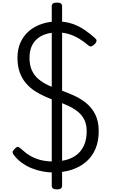

<svg xmlns="http://www.w3.org/2000/svg" viewBox="-20 -1314 872 1484"><path d="M391 19Q353 19 311.5 11.5Q270 4 228 -12.5Q186 -29 149 -55.5Q112 -82 84 -120Q77 -130 77.5 -139Q78 -148 92 -162Q106 -177 115.5 -178.5Q125 -180 144 -163Q174 -134 210 -112Q246 -90 291 -78Q336 -66 391 -66Q453 -66 501.5 -81Q550 -96 583 -126Q616 -156 633 -199.5Q650 -243 650 -300Q650 -350 633 -386Q616 -422 585 -448Q554 -474 512 -494Q470 -514 419 -532Q376 -547 332.5 -566Q289 -585 249.5 -610.5Q210 -636 180 -671.5Q150 -707 132.5 -755Q115 -803 115 -867Q115 -934 138.5 -986Q162 -1038 204 -1074Q246 -1110 302.5 -1129Q359 -1148 424 -1148Q488 -1148 539.5 -1130Q591 -1112 634.5 -1082.5Q678 -1053 717 -1017Q728 -1007 726 -996.5Q724 -986 714 -975Q701 -962 689.5 -957Q678 -952 667 -960Q631 -991 593.5 -1014Q556 -1037 514.5 -1050Q473 -1063 424 -1063Q373 -1063 333 -1050Q293 -1037 265 -1012Q237 -987 222.5 -951Q208 -915 208 -867Q208 -810 226.5 -770Q245 -730 277.5 -702.5Q310 -675 353 -655Q396 -635 445 -618Q497 -600 549.5 -576.5Q602 -553 646 -517.5Q690 -482 716.5 -429Q743 -376 743 -300Q743 -224 718.5 -165Q694 -106 647.5 -65Q601 -24 536 -2.5Q471 19 391 19ZM420 150Q380 150 380 122V-1267Q380 -1294 420 -1294Q460 -1294 460 -1267V122Q460 150 420 150Z"/></svg>

Font: Playwrite CL
Style: Regular
Weight: 400
Designer: Veronika Burian, José Scaglione
Foundry: TypeTogether
Version: Version 1.002